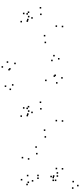

<svg xmlns="http://www.w3.org/2000/svg" viewBox="714 -1542 1051 2520"><g transform="rotate(-90 1240.0 -282.5)"><path d="M579.5 -324.7V-344.7H559.5V-324.7ZM440.5 -503.7V-523.7H420.5V-503.7ZM206.7 -300V-320H186.7V-300ZM170.5 -300V-320H150.5V-300ZM142.8 -99.7V-119.7H122.8V-99.7ZM179.7 -99.7V-119.7H159.7V-99.7ZM423.8 -423.2V-443.2H403.8V-423.2ZM492.7 -315.3V-335.3H472.7V-315.3ZM297.7 -58.2V-78.2H277.7V-58.2ZM199.2 -94V-114H179.2V-94ZM199.2 -45.3V-65.3H179.2V-45.3ZM239.8 -45.3V-65.3H219.8V-45.3ZM192.7 -127.5V-147.5H172.7V-127.5ZM143 -69.2V-89.2H123V-69.2ZM294 21.7V1.7H274V21.7ZM125.8 162.2V142.2H105.8V162.2ZM205.3 -435.8V-455.8H185.3V-435.8ZM151 -515.7V-535.7H131V-515.7ZM88.3 -443.2V-463.2H68.3V-443.2ZM136.2 -371.2V-391.2H116.2V-371.2ZM116.7 -426.8V-446.8H96.7V-426.8ZM41.3 155.8V135.8H21.3V155.8ZM73.7 223V203H53.7V223Z M1167.3 -267.5V-287.5H1147.3V-267.5ZM1087.3 -441.7V-461.7H1067.3V-441.7ZM1012.5 -433.3V-453.3H992.5V-433.3ZM1034.2 -378.5V-398.5H1014.2V-378.5ZM1081.5 -262.2V-282.2H1061.5V-262.2ZM926.5 -59.2V-79.2H906.5V-59.2ZM801.2 -213.5V-233.5H781.2V-213.5ZM992.8 -440V-460H972.8V-440ZM1051.7 -422.2V-442.2H1031.7V-422.2ZM1109.3 -424.3V-444.3H1089.3V-424.3ZM1093 -487.3V-507.3H1073V-487.3ZM985.5 -520V-540H965.5V-520ZM712.7 -203.5V-223.5H692.7V-203.5ZM921.7 21.7V1.7H901.7V21.7Z M1738 -27.5V-47.5H1718V-27.5ZM1779 -90.3V-110.3H1759V-90.3ZM1716 -117.3V-137.3H1696V-117.3ZM1521.3 -74.7V-94.7H1501.3V-74.7ZM1510.7 -85.5V-105.5H1490.7V-85.5ZM1677 -601.7V-621.7H1657V-601.7ZM1694.8 -700.5V-720.5H1674.8V-700.5ZM1631 -768V-788H1611V-768ZM1378.3 -726.5V-746.5H1358.3V-726.5ZM1337.3 -663.3V-683.3H1317.3V-663.3ZM1395.2 -631.8V-651.8H1375.2V-631.8ZM1595 -679.5V-699.5H1575V-679.5ZM1605.8 -668.7V-688.7H1585.8V-668.7ZM1454.5 -196.8V-216.8H1434.5V-196.8ZM1421.8 -53.2V-73.2H1401.8V-53.2ZM1487.5 14.8V-5.2H1467.5V14.8Z M2407.3 -267.5V-287.5H2387.3V-267.5ZM2327.3 -441.7V-461.7H2307.3V-441.7ZM2252.5 -433.3V-453.3H2232.5V-433.3ZM2274.2 -378.5V-398.5H2254.2V-378.5ZM2321.5 -262.2V-282.2H2301.5V-262.2ZM2166.5 -59.2V-79.2H2146.5V-59.2ZM2041.2 -213.5V-233.5H2021.2V-213.5ZM2232.8 -440V-460H2212.8V-440ZM2291.7 -422.2V-442.2H2271.7V-422.2ZM2349.3 -424.3V-444.3H2329.3V-424.3ZM2333 -487.3V-507.3H2313V-487.3ZM2225.5 -520V-540H2205.5V-520ZM1952.7 -203.5V-223.5H1932.7V-203.5ZM2161.7 21.7V1.7H2141.7V21.7Z"/></g></svg>

Font: Monaspace Radon Dots Var
Style: Regular
Weight: 400
Designer: Riley Cran and the Lettermatic Team
Version: Version 1.100 (Monaspace Radon Dots)